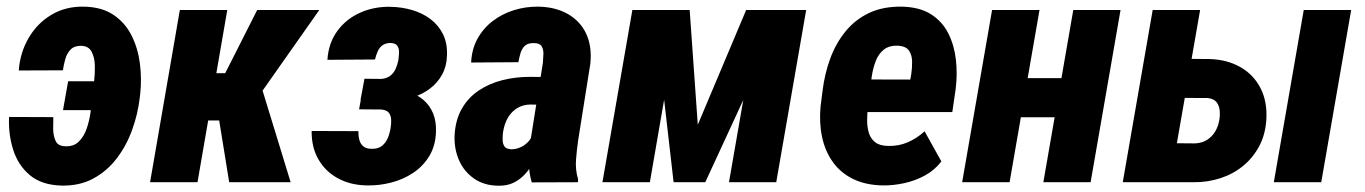

<svg xmlns="http://www.w3.org/2000/svg" viewBox="-20 -559 4187 589"><path d="M228.5 -418.5Q207.5 -418.5 196.3 -406.7Q185.1 -395 180.2 -377.4Q175.3 -359.9 172.9 -343.3L37.6 -342.8Q41.5 -397.5 67.9 -442.6Q94.2 -487.8 138.2 -513.9Q182.1 -540 239.3 -538.6Q293.5 -537.1 328.9 -512.9Q364.3 -488.8 383.8 -449.7Q403.3 -410.6 409.2 -364Q415 -317.4 410.2 -271.5L408.7 -258.8Q402.8 -209 385.5 -160.9Q368.2 -112.8 338.6 -73.7Q309.1 -34.7 266.6 -11.5Q224.1 11.7 167.5 10.3Q107.4 8.3 71.8 -21.5Q36.1 -51.3 20.8 -98.6Q5.4 -146 7.8 -200.2L143.6 -199.7Q143.1 -184.6 143.1 -164.1Q143.1 -143.6 150.4 -127.2Q157.7 -110.8 179.7 -110.4Q206.1 -108.9 221.9 -124.8Q237.8 -140.6 246.1 -165Q254.4 -189.5 257.8 -215.1Q261.2 -240.7 263.2 -258.8L264.2 -271.5Q265.6 -284.2 268.6 -308.1Q271.5 -332 271 -357.2Q270.5 -382.3 261.2 -400.1Q252 -418 228.5 -418.5ZM317.4 -309.6 301.3 -221.2H173.3L189 -309.6Z M677.2 -528.3 585.9 0H440.4L531.7 -528.3ZM959.5 -528.3 721.2 -189.5H596.7L604 -334.5H670.9L769 -528.3ZM683.1 0 647 -222.7 783.2 -288.6 871.6 0Z M1187.5 -251.5 1085.9 -252 1098.1 -317.4 1149.9 -316.9Q1166.5 -318.4 1177 -326.4Q1187.5 -334.5 1193.4 -347.2Q1199.2 -359.9 1202.1 -374.5Q1203.6 -385.7 1204.1 -397.7Q1204.6 -409.7 1199.2 -418Q1193.8 -426.3 1179.2 -427.2Q1163.6 -427.2 1153.8 -420.4Q1144 -413.6 1138.7 -401.4Q1133.3 -389.2 1130.4 -376.5L984.4 -375.5Q987.8 -427.2 1014.9 -464.1Q1042 -501 1084.7 -520Q1127.4 -539.1 1177.2 -538.1Q1211.9 -537.6 1243.9 -528.3Q1275.9 -519 1300.5 -500.5Q1325.2 -481.9 1339.1 -453.9Q1353 -425.8 1351.1 -387.2Q1350.1 -355 1335.9 -329.6Q1321.8 -304.2 1298.6 -286.9Q1275.4 -269.5 1246.6 -260.5Q1217.8 -251.5 1187.5 -251.5ZM1093.3 -287.1 1176.8 -286.6Q1207.5 -285.6 1233.9 -277.1Q1260.3 -268.6 1279.3 -252.2Q1298.3 -235.8 1308.6 -211.2Q1318.8 -186.5 1317.4 -153.3Q1315.9 -111.8 1297.1 -80.6Q1278.3 -49.3 1247.6 -28.8Q1216.8 -8.3 1179.7 1.2Q1142.6 10.7 1104.5 9.8Q1054.7 8.8 1016.6 -12Q978.5 -32.7 957 -69.8Q935.5 -106.9 936 -157.2L1079.6 -156.7Q1079.1 -142.1 1082.5 -129.4Q1085.9 -116.7 1095.5 -109.4Q1105 -102.1 1122.1 -102.5Q1140.6 -102.5 1152.1 -111.8Q1163.6 -121.1 1169.7 -135.7Q1175.8 -150.4 1178.2 -166Q1180.7 -180.2 1179.9 -192.6Q1179.2 -205.1 1172.6 -213.4Q1166 -221.7 1148.9 -223.1L1081.5 -223.6Z M1607.4 -127.4 1645.5 -366.7Q1646.5 -379.9 1647 -393.6Q1647.5 -407.2 1641.6 -417Q1635.7 -426.8 1618.2 -426.8Q1599.6 -427.2 1590.3 -418.7Q1581.1 -410.2 1576.9 -396.5Q1572.8 -382.8 1570.3 -368.2L1425.3 -367.2Q1427.2 -408.7 1445.1 -440.7Q1462.9 -472.7 1491.7 -494.6Q1520.5 -516.6 1556.6 -527.8Q1592.8 -539.1 1631.8 -538.6Q1684.1 -537.6 1721.9 -516.1Q1759.8 -494.6 1778.1 -455.8Q1796.4 -417 1791 -363.8L1753.9 -130.4Q1749.5 -101.1 1747.1 -69.6Q1744.6 -38.1 1753.4 -9.3L1752.9 0L1611.3 0.5Q1602.1 -30.3 1602.5 -63Q1603 -95.7 1607.4 -127.4ZM1658.7 -322.8 1644.5 -237.8 1606 -238.3Q1587.4 -237.8 1573 -230.7Q1558.6 -223.6 1548.1 -211.7Q1537.6 -199.7 1531.5 -184.3Q1525.4 -168.9 1522.9 -151.4Q1521.5 -139.6 1522 -128.2Q1522.5 -116.7 1528.1 -109.1Q1533.7 -101.6 1548.8 -101.1Q1564.5 -101.1 1578.9 -108.2Q1593.3 -115.2 1603 -127Q1612.8 -138.7 1614.7 -154.8L1631.8 -94.2Q1623 -73.7 1612.3 -54.7Q1601.6 -35.6 1586.9 -21Q1572.3 -6.3 1553.5 2.4Q1534.7 11.2 1508.3 10.7Q1465.3 10.3 1434.6 -11Q1403.8 -32.2 1388.4 -66.9Q1373 -101.6 1374.5 -143.1Q1377 -190.9 1396.5 -225.1Q1416 -259.3 1448.2 -281Q1480.5 -302.7 1520.8 -313Q1561 -323.2 1604.5 -323.2Z M2120.6 -176.3 2269 -528.3H2387.7L2143.6 0H2046.4L1985.8 -528.3H2095.7ZM2064.9 -528.3 1973.6 0H1828.1L1919.9 -528.3ZM2216.3 0 2308.1 -528.3H2453.1L2361.3 0Z M2688 9.8Q2635.3 8.8 2596.9 -10Q2558.6 -28.8 2534.9 -62Q2511.2 -95.2 2502 -138.2Q2492.7 -181.2 2497.1 -231L2503.4 -280.8Q2509.8 -333 2527.1 -379.9Q2544.4 -426.8 2574.2 -463.1Q2604 -499.5 2646.7 -519.5Q2689.5 -539.6 2748 -538.6Q2801.8 -537.1 2836.2 -515.1Q2870.6 -493.2 2888.9 -457Q2907.2 -420.9 2912.4 -376.2Q2917.5 -331.5 2911.6 -285.2L2901.4 -215.3H2550.8L2568.4 -315.4L2772.5 -314.9L2775.4 -331.1Q2778.3 -350.1 2778.1 -369.9Q2777.8 -389.6 2768.8 -403.3Q2759.8 -417 2735.4 -418.9Q2707.5 -419.9 2691.2 -406.7Q2674.8 -393.6 2666.5 -371.8Q2658.2 -350.1 2654.5 -325.9Q2650.9 -301.8 2648.4 -280.8L2642.6 -230.5Q2640.1 -209.5 2640.1 -189Q2640.1 -168.5 2645.5 -151.1Q2650.9 -133.8 2664.6 -122.8Q2678.2 -111.8 2704.6 -111.3Q2736.8 -110.4 2764.9 -122.6Q2793 -134.8 2816.4 -156.2L2867.7 -64Q2847.7 -37.1 2817.6 -20.8Q2787.6 -4.4 2753.7 2.9Q2719.7 10.3 2688 9.8Z M3286.6 -319.3 3265.1 -199.2H3061L3082 -319.3ZM3168.9 -528.3 3077.1 0H2931.6L3023.4 -528.3ZM3417.5 -528.3 3325.7 0H3180.7L3272.5 -528.3Z M3580.1 -378.9 3689.9 -377.9Q3744.1 -376.5 3784.9 -353.3Q3825.7 -330.1 3846.9 -288.6Q3868.2 -247.1 3864.7 -191.4Q3861.8 -146 3842.8 -110.4Q3823.7 -74.7 3793.2 -49.8Q3762.7 -24.9 3723.4 -12.2Q3684.1 0.5 3640.6 0H3424.3L3516.1 -528.3H3661.6L3590.3 -119.6L3646 -119.1Q3667.5 -120.1 3682.9 -129.9Q3698.2 -139.6 3707.8 -155.5Q3717.3 -171.4 3720.7 -191.9Q3723.1 -207 3721.4 -221.7Q3719.7 -236.3 3711.4 -246.3Q3703.1 -256.3 3684.6 -258.3L3559.1 -258.8ZM4125 -528.3 4033.2 0H3887.7L3979.5 -528.3Z"/></svg>

Font: Roboto Condensed ExtraBold
Style: Italic
Weight: 800
Italic angle: -12°
Designer: Christian Robertson
Foundry: Google
Version: Version 3.008; 2023